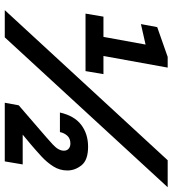

<svg xmlns="http://www.w3.org/2000/svg" viewBox="22 -762 740 825"><g transform="rotate(90 392.5 -350.0)"><path d="M24 0 669 -700H785L141 0ZM39 -347 52 -424H139L172 -605L84 -585L97 -655L225 -700H271L221 -424H299L286 -347ZM422 0 433 -60 535 -148Q576 -183 602 -207Q628 -231 628 -254Q628 -267 619.5 -274.5Q611 -282 597 -282Q576 -282 564 -269Q552 -256 548 -237H464Q478 -299 517 -328.5Q556 -358 611 -358Q668 -358 690.5 -330Q713 -302 713 -269Q713 -236 695.5 -208.5Q678 -181 652.5 -157.5Q627 -134 601 -112L559 -77H687L674 0Z"/></g></svg>

Font: Rethink Sans ExtraBold
Style: Italic
Weight: 800
Italic angle: -10°
Designer: The Rethink Sans project authors (Hans Thiessen). DM Sans designed by Colophon Foundry.
Foundry: Rethink Communications LLC
Version: Version 1.001